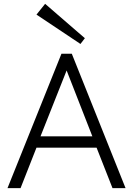

<svg xmlns="http://www.w3.org/2000/svg" viewBox="-20 -980 693 1000"><path d="M19 0 300 -700H354L634 0H566L483 -211H170L87 0ZM191 -270H461L327 -613ZM399 -751 170 -904 215 -960 422 -781Z"/></svg>

Font: Zen Kaku Gothic Antique
Style: Regular
Weight: 400
Designer: Yoshimichi Ohira
Foundry: Positype
Version: Version 1.001